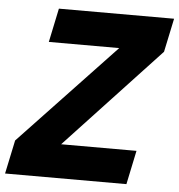

<svg xmlns="http://www.w3.org/2000/svg" viewBox="-64 -759 754 807"><g transform="rotate(5 312.5 -355.0)"><path d="M-13 0 17 -142 419 -567H122L152 -710H638L608 -568L211 -143H529L499 0Z"/></g></svg>

Font: Geist Mono ExtraBold
Style: Italic
Weight: 800
Italic angle: -12°
Monospace: yes
Designer: Basement.studio, Andrés Briganti, Mateo Zaragoza
Foundry: Basement.studio, Vercel, Andrés Briganti, Guido Ferreyra, Mateo Zaragoza
Version: Version 1.500; ttfautohint (v1.8.4.7-5d5b)